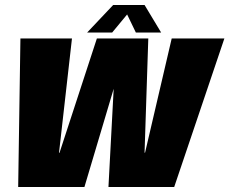

<svg xmlns="http://www.w3.org/2000/svg" viewBox="-20 -751 921 771"><path d="M53 0H319L436.5 -394.5L415.5 0H679.5L881 -596.5H669.5L562.5 -138H560.5L575.5 -596.5H369L219 -137.5H217L269 -596.5H62ZM330 -620.5H430.5L490.5 -693L525.5 -620.5H627L560.5 -731H434.5Z"/></svg>

Font: Anybody Condensed Black
Style: Italic
Weight: 900
Width: 3
Italic angle: -10°
Version: Version 1.113;gftools[0.9.25]